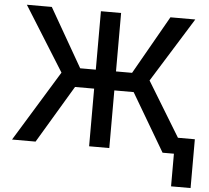

<svg xmlns="http://www.w3.org/2000/svg" viewBox="-59 -791 1123 1030"><g transform="rotate(5 502.5 -275.5)"><path d="M551.5 -727.3V0H442.8V-727.3ZM27.7 0 260.7 -380.7 44 -727.3H178.3L358.7 -412.6H638.1L817.1 -727.3H951L735.1 -380L966.6 0H838.4L655.5 -310.4H339.8L154.5 0ZM1004.6 -87V175.8H899.5V-87Z"/></g></svg>

Font: InterMG Medium
Style: Regular
Weight: 500
Designer: Rasmus Andersson
Foundry: rsms
Version: Version 3.019;December 26, 2023;FontCreator 15.0.0.2955 64-b